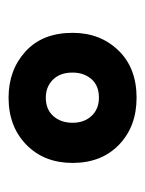

<svg xmlns="http://www.w3.org/2000/svg" viewBox="36 -648 346 459"><g transform="rotate(90 209.5 -419.0)"><path d="M214 -266Q148 -266 103.5 -306.5Q59 -347 59 -419Q59 -485 101 -528.5Q143 -572 214 -572Q283 -572 326.5 -530Q370 -488 370 -419Q370 -351 326.5 -308.5Q283 -266 214 -266ZM214 -355Q242 -355 258 -373Q274 -391 274 -419Q274 -447 257.5 -464.5Q241 -482 214 -482Q185 -482 169.5 -464Q154 -446 154 -419Q154 -389 171 -372Q188 -355 214 -355Z"/></g></svg>

Font: Noto Sans SemiCondensed
Style: Bold Italic
Weight: 700
Width: 4
Italic angle: -12°
Designer: Monotype Design Team
Foundry: Monotype Imaging Inc.
Version: Version 2.013; ttfautohint (v1.8.4.7-5d5b)